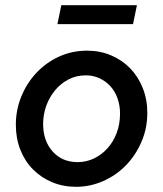

<svg xmlns="http://www.w3.org/2000/svg" viewBox="-20 -709 629 739"><path d="M41 0ZM41 -229Q41 -286 62 -337.5Q83 -389 120 -428.5Q157 -468 207 -491Q257 -514 315 -514Q365 -514 407.5 -496Q450 -478 481 -446Q512 -414 529.5 -370Q547 -326 547 -275Q547 -215 524.5 -163Q502 -111 464.5 -72.5Q427 -34 377 -12Q327 10 273 10Q223 10 181 -7.5Q139 -25 107.5 -56.5Q76 -88 58.5 -132Q41 -176 41 -229ZM279 -85Q312 -85 341.5 -99Q371 -113 393.5 -138Q416 -163 429 -197Q442 -231 442 -272Q442 -303 432.5 -330Q423 -357 405.5 -376.5Q388 -396 363.5 -407.5Q339 -419 310 -419Q274 -419 244 -403.5Q214 -388 192 -361.5Q170 -335 158 -301.5Q146 -268 146 -232Q146 -167 182.5 -126Q219 -85 279 -85ZM507 -689 492 -616H201L216 -689Z"/></svg>

Font: Rosa Sans Medium
Style: Italic
Weight: 500
Italic angle: -12°
Designer: Pentagram / MCKL
Foundry: Pentagram / MCKL
Version: Version 1.005;September 16, 2019;FontCreator 11.5.0.2425 64-